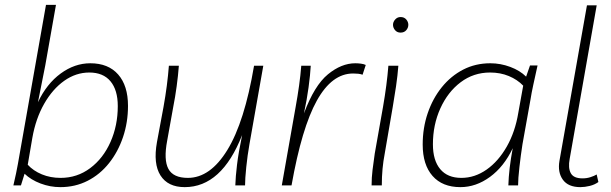

<svg xmlns="http://www.w3.org/2000/svg" viewBox="-20 -762 2510 789"><path d="M228 7Q186 7 146.5 -8Q107 -23 81 -48L66 0H35Q42 -31 46 -49.5Q50 -68 53.5 -88Q57 -108 63 -142L169 -742H210L166 -493L136 -342Q172 -418 229.5 -460Q287 -502 351 -502Q425 -502 465.5 -456Q506 -410 506 -327Q506 -259 485.5 -198.5Q465 -138 428 -91.5Q391 -45 340 -19Q289 7 228 7ZM229 -31Q297 -31 350.5 -71Q404 -111 434 -178.5Q464 -246 464 -326Q464 -392 434 -428Q404 -464 347 -464Q292 -464 244 -430Q196 -396 161.5 -335.5Q127 -275 113 -196L94 -85Q117 -60 152 -45.5Q187 -31 229 -31Z M739 7Q670 7 639.5 -41Q609 -89 625 -178L652 -323Q668 -412 674 -492H715Q712 -452 706 -407.5Q700 -363 692 -323L667 -184Q652 -105 672 -68Q692 -31 752 -31Q844 -31 914.5 -146Q985 -261 1024 -492H1062L1005 -169Q997 -124 992 -75.5Q987 -27 987 0H947Q948 -35 954 -85Q960 -135 975 -207Q891 7 739 7Z M1470 -455Q1461 -458 1452 -459Q1443 -460 1431 -460Q1344 -460 1282 -348.5Q1220 -237 1178 0H1138L1195 -323Q1203 -367 1209 -410Q1215 -453 1218 -492H1257Q1255 -455 1248 -403Q1241 -351 1229 -296Q1272 -411 1327.5 -456.5Q1383 -502 1440 -502Q1451 -502 1463 -500.5Q1475 -499 1483 -495Z M1507 0Q1507 -32 1511 -64.5Q1515 -97 1520 -131L1554 -323Q1570 -415 1576 -492H1617Q1614 -452 1607.5 -407.5Q1601 -363 1594 -323L1561 -131Q1555 -100 1552 -68Q1549 -36 1549 0ZM1626 -628Q1612 -628 1603.5 -638Q1595 -648 1595 -660Q1595 -672 1604 -682Q1613 -692 1626 -692Q1641 -692 1649.5 -682Q1658 -672 1658 -660Q1658 -648 1649.5 -638Q1641 -628 1626 -628Z M1872 7Q1798 7 1757.5 -39Q1717 -85 1717 -168Q1717 -236 1737.5 -296.5Q1758 -357 1795.5 -403.5Q1833 -450 1883.5 -476Q1934 -502 1995 -502Q2037 -502 2077 -487Q2117 -472 2142 -447L2158 -493H2189Q2179 -448 2171.5 -413.5Q2164 -379 2160 -353L2127 -169Q2120 -124 2114.5 -75.5Q2109 -27 2109 0H2069Q2071 -68 2087 -153Q2051 -77 1993.5 -35Q1936 7 1872 7ZM1876 -31Q1931 -31 1979.5 -65Q2028 -99 2062.5 -159.5Q2097 -220 2110 -299L2130 -410Q2106 -435 2071 -449.5Q2036 -464 1994 -464Q1926 -464 1873 -424Q1820 -384 1789.5 -316.5Q1759 -249 1759 -169Q1759 -103 1789 -67Q1819 -31 1876 -31Z M2365 7Q2315 7 2293 -23.5Q2271 -54 2279 -101L2392 -740H2432L2321 -109Q2314 -72 2325.5 -50.5Q2337 -29 2374 -29Q2391 -29 2406.5 -34Q2422 -39 2432 -45L2439 -14Q2424 -3 2403.5 2Q2383 7 2365 7Z"/></svg>

Font: Livvic ExtraLight
Style: Italic
Weight: 275
Italic angle: -10°
Designer: Jacques Le Bailly, Baron von Fonthausen
Version: Version 1.001; ttfautohint (v1.8.2)